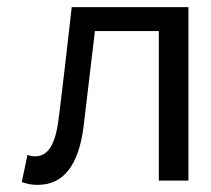

<svg xmlns="http://www.w3.org/2000/svg" viewBox="-20 -506 590 538"><path d="M41 4Q52 8 62 10Q72 12 86 12Q193 12 214 -150Q222 -217 230 -284.5Q238 -352 246 -419H425V0H508V-486H181Q172 -407 163 -328.5Q154 -250 144 -171Q137 -117 121 -92.5Q105 -68 79 -68Q72 -68 67 -69Q62 -70 57 -72Z"/></svg>

Font: Codetta
Style: Regular
Weight: 400
Italic angle: -11°
Designer: Ulrich Proeller
Foundry: PROSA GmbH
Version: Version 2.00;September 29, 2018;FontCreator 11.5.0.2427 64-b